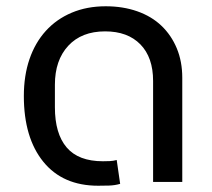

<svg xmlns="http://www.w3.org/2000/svg" viewBox="-20 -580 677 612"><path d="M293 12Q180 12 118 -64.5Q56 -141 56 -274Q56 -339 74 -391.5Q92 -444 126 -481.5Q160 -519 208.5 -539.5Q257 -560 317 -560Q372 -560 417.5 -544Q463 -528 494.5 -498Q526 -468 543.5 -426Q561 -384 561 -332V0H468V-322Q468 -397 427.5 -438.5Q387 -480 315 -480Q240 -480 197.5 -434Q155 -388 155 -310V-238Q155 -154 192.5 -110Q230 -66 308 -66Q319 -66 330 -66.5Q341 -67 352 -70L363 6Q346 11 327 11.5Q308 12 293 12Z"/></svg>

Font: IBM Plex Sans Thai Text
Style: Regular
Weight: 450
Designer: Mike Abbink, Paul van der Laan, Pieter van Rosmalen, Ben Mitchell, Mark Frömberg
Foundry: Bold Monday
Version: Version 1.1